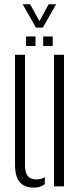

<svg xmlns="http://www.w3.org/2000/svg" viewBox="-20 -850 370 876"><path d="M48.5 -100.5V-600H94V-98Q94 -62.5 106.5 -47Q119 -31.5 146.5 -31.5Q166.5 -31.5 184.5 -41.5V-9.5Q163.5 6 135 6Q91.5 6 70 -19Q48.5 -44 48.5 -100.5ZM226.5 0V-600H272V0ZM177 -640V-683.5H220.5V-640ZM99 -640V-683.5H142V-640ZM144 -724 83.5 -830.5H117.5L160 -753.5L202 -830.5H236L175.5 -724Z"/></svg>

Font: Big Shoulders Stencil Display Thin Light
Style: Regular
Weight: 300
Version: Version 2.001